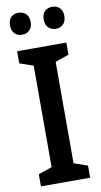

<svg xmlns="http://www.w3.org/2000/svg" viewBox="-100 -954 524 999"><g transform="rotate(-10 162.5 -455.0)"><path d="M32 0V-64L104 -89V-625L32 -650V-714H292V-650L220 -625V-89L292 -64V0ZM73 -910Q97 -910 112.5 -895Q128 -880 128 -852Q128 -824 112.5 -809Q97 -794 73 -794Q49 -794 34 -809Q19 -824 19 -852Q19 -881 34 -895.5Q49 -910 73 -910ZM252 -910Q276 -910 291 -895Q306 -880 306 -852Q306 -825 291 -809.5Q276 -794 252 -794Q228 -794 212.5 -809Q197 -824 197 -852Q197 -881 212 -895.5Q227 -910 252 -910Z"/></g></svg>

Font: Noto Sans Display Medium Narrow
Style: Regular
Weight: 500
Width: 4
Designer: Monotype Design team
Foundry: Monotype Imaging Inc.
Version: Version 1.000